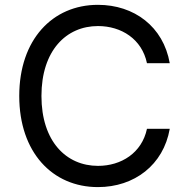

<svg xmlns="http://www.w3.org/2000/svg" viewBox="-20 -757 769 787"><path d="M582.4 -497.9H675.8C649.5 -648.4 529.5 -737.2 381.4 -737.2C195 -737.2 58.9 -594.5 58.9 -363.6C58.9 -132.8 194.6 9.9 381.4 9.9C530.9 9.9 649.9 -81 675.8 -229H582.4C561.4 -130 476.9 -77.1 381.7 -77.1C251.4 -77.1 149.9 -177.6 149.9 -363.6C149.9 -549.4 251.1 -650.2 381.7 -650.2C477.3 -650.2 561.8 -596.9 582.4 -497.9Z"/></svg>

Font: Margiela Sans Text
Style: Regular
Weight: 400
Designer: Stefan Endress, Andreas Faust
Version: Version 1.100;FEAKit 1.0